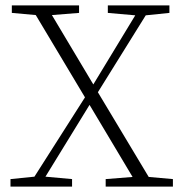

<svg xmlns="http://www.w3.org/2000/svg" viewBox="-20 -694 681 714"><path d="M533 -36 623 -28V0H373V-28L473 -36L313 -304L149 -37L248 -28V0H19V-28L108 -37L296 -332L113 -638L24 -646V-674H274V-646L173 -638L327 -380L483 -637L381 -646V-674H610V-646L522 -637L344 -351Z"/></svg>

Font: TypoPRO Source Serif Pro
Style: Regular
Weight: 300
Designer: Frank Grießhammer
Foundry: Adobe Systems Incorporated
Version: Version 1.017;PS (version unavailable);hotconv 1.0.79;makeot